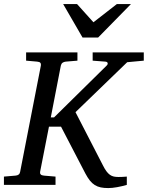

<svg xmlns="http://www.w3.org/2000/svg" viewBox="-36 -936 748 972"><path d="M607.9 -621.1 346.2 -368.2 484.9 -99.1Q494.1 -80.6 502.7 -69.1Q511.2 -57.6 520.5 -51Q529.8 -44.4 540.3 -42.2Q550.8 -40 564 -40Q573.2 -40 583.5 -40.5Q593.8 -41 606 -42V0Q582.5 6.8 557.1 11.5Q531.7 16.1 512.2 16.1Q490.2 16.1 473.9 12.7Q457.5 9.3 443.8 0.7Q430.2 -7.8 418.9 -22Q407.7 -36.1 396 -58.1L272.9 -294.9H211.9L167 -65.9Q165.5 -58.6 169.9 -53.2Q174.3 -47.9 187 -46.9L245.1 -42V0H-16.1V-42L42 -46.9Q63 -48.3 65.9 -65.9L170.9 -604Q172.4 -612.3 168.5 -617.7Q164.6 -623 151.9 -624L96.2 -628.9V-670.9H356V-628.9L296.9 -624Q287.1 -623 280.8 -618.4Q274.4 -613.8 272 -604L221.2 -341.8H237.8L503.9 -604Q510.3 -609.9 509 -616.5Q507.8 -623 497.1 -624L433.1 -628.9V-670.9H691.9V-628.9ZM460.9 -746.1H381.8L283.7 -915.5H354L437 -823.2L555.7 -915.5H627Z"/></svg>

Font: Charis SIL Am
Style: Italic
Weight: 400
Italic angle: -11°
Foundry: SIL International
Version: Version 5.000